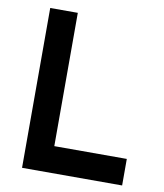

<svg xmlns="http://www.w3.org/2000/svg" viewBox="-85 -835 774 905"><g transform="rotate(10 302.0 -382.5)"><path d="M82 -765H214V-127H561V0H82Z"/></g></svg>

Font: Application Semibold
Style: Regular
Weight: 600
Designer: Wei Huang
Foundry: Wei Huang
Version: Version 0.012